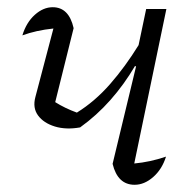

<svg xmlns="http://www.w3.org/2000/svg" viewBox="-20 -506 535 532"><path d="M202 -153Q163 -146 132 -155.5Q101 -165 85.5 -186Q70 -207 78 -237L128 -427Q80 -422 42 -408Q53 -444 76.5 -465Q100 -486 126 -486Q171 -486 184 -428L133 -223Q160 -206 193 -194Q243 -225 285 -273Q327 -321 364 -381L385 -481H441L352 -53Q396 -57 440 -72Q429 -37 404.5 -15.5Q380 6 353 6Q306 6 292 -52L357 -322L354 -323Q324 -272 286 -229Q248 -186 202 -153Z"/></svg>

Font: Piazzolla Light
Style: Italic
Weight: 300
Italic angle: -11.3°
Designer: Juan Pablo del Peral
Foundry: Huerta Tipografica
Version: Version 1.330